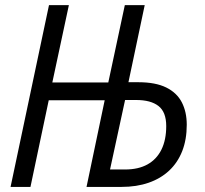

<svg xmlns="http://www.w3.org/2000/svg" viewBox="-20 -734 806 754"><path d="M21.5 0 172.4 -713.9H250.5L185.5 -410.2H405.3L470.2 -713.9H548.3L484.4 -411.1H523.4Q590.8 -411.1 632.8 -390.4Q674.8 -369.6 694.1 -332Q713.4 -294.4 713.4 -244.1Q713.4 -186 695.6 -140.6Q677.7 -95.2 644.3 -64Q610.8 -32.7 563.7 -16.4Q516.6 0 457.5 0H319.8L391.1 -340.3H171.4L99.6 0ZM412.1 -68.4H471.2Q523.4 -68.4 559.3 -88.4Q595.2 -108.4 614 -146.5Q632.8 -184.6 632.8 -238.8Q632.8 -293.9 602.5 -317.6Q572.3 -341.3 514.6 -341.3H471.2Z"/></svg>

Font: Open Sans SemiCondensed
Style: Italic
Weight: 400
Width: 4
Italic angle: -12°
Designer: Monotype Design Team
Foundry: Monotype Imaging Inc.
Version: Version 3.000